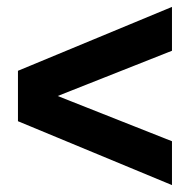

<svg xmlns="http://www.w3.org/2000/svg" viewBox="-20 -602 551 556"><path d="M478 -582V-455L147 -324L478 -193V-66L32 -251V-397Z"/></svg>

Font: Montserrat V1
Style: Bold
Weight: 700
Designer: Julieta Ulanovsky
Foundry: Julieta Ulanovsky
Version: Version 6.001